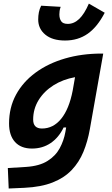

<svg xmlns="http://www.w3.org/2000/svg" viewBox="-20 -823 626 1077"><path d="M28.8 234.4 23.9 119.6 126.5 113.3Q201.2 108.4 246.6 79.8Q292 51.3 315.2 8.1Q338.4 -35.2 346.7 -82.5L351.1 -107.9H336.9Q309.6 -51.3 264.2 -20.5Q218.8 10.3 159.2 10.3Q97.7 10.3 64.2 -26.6Q30.8 -63.5 30.8 -130.4Q30.8 -219.7 69.8 -291.7Q108.9 -363.8 179.4 -415.5Q250 -467.3 344.5 -494.9Q439 -522.5 549.8 -522.5H559.1L483.9 -98.1Q471.7 -29.3 447.8 28.8Q423.8 86.9 382.3 130.6Q340.8 174.3 275.9 200.2Q210.9 226.1 116.7 230.5ZM400.9 -390.1Q333 -377.9 280 -344.5Q227.1 -311 196.5 -261.5Q166 -211.9 166 -152.3Q166 -102.1 215.3 -102.1Q278.8 -102.1 323.2 -156.7Q367.7 -211.4 387.7 -314.9ZM344.7 -595.7Q273.9 -595.7 234.1 -628.7Q194.3 -661.6 194.3 -713.9Q194.3 -734.4 198 -753.7Q201.7 -772.9 210.9 -791L320.3 -784.7Q315.4 -771 314.2 -760.3Q313 -749.5 313 -741.7Q313 -719.2 323 -704.1Q333 -689 360.4 -689Q395 -689 424.1 -716.6Q453.1 -744.1 478.5 -802.7L567.4 -751.5Q525.9 -671.4 471.7 -633.5Q417.5 -595.7 344.7 -595.7Z"/></svg>

Font: CaskaydiaCove NF
Style: Bold Italic
Weight: 700
Italic angle: -10°
Designer: Aaron Bell
Foundry: Saja Typeworks
Version: Version 2111.001; VTT 6.35;Nerd Fonts 3.2.1